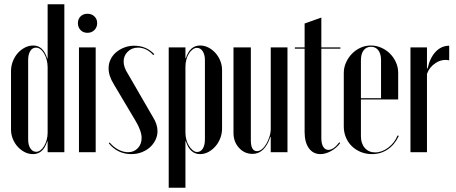

<svg xmlns="http://www.w3.org/2000/svg" viewBox="-20 -719 2152 907"><path d="M205 -51H203Q184 9 136 9Q115 9 96.5 -0.5Q78 -10 63.5 -26Q49 -42 40.5 -63Q32 -84 32 -107V-383Q32 -407 40.5 -429Q49 -451 63.5 -467.5Q78 -484 97 -494Q116 -504 137 -504Q184 -504 203 -443H205V-699H284V0H205ZM205 -402Q205 -420 200.5 -436.5Q196 -453 188.5 -466Q181 -479 171 -486.5Q161 -494 150 -494Q133 -494 123 -478Q113 -462 113 -436V-60Q113 -34 123.5 -18Q134 -2 151 -2Q162 -2 171.5 -9.5Q181 -17 188.5 -29.5Q196 -42 200.5 -58Q205 -74 205 -92Z M348 -610Q348 -629 360.5 -641.5Q373 -654 393 -654Q413 -654 426 -641.5Q439 -629 439 -610Q439 -590 426 -577Q413 -564 393 -564Q373 -564 360.5 -577Q348 -590 348 -610ZM432 -495V0H353V-495Z M704 -459Q672 -494 632 -494Q603 -494 583.5 -475Q564 -456 564 -428Q564 -401 585 -369L703 -165Q724 -132 724 -99Q724 -77 714 -57Q704 -37 687.5 -22.5Q671 -8 648.5 0.5Q626 9 600 9Q568 9 541 -4Q514 -17 494 -42L498 -46Q515 -25 538.5 -12.5Q562 0 585 0Q613 0 631 -19Q649 -38 649 -67Q649 -100 621 -147L517 -322Q493 -361 493 -396Q493 -419 502.5 -438.5Q512 -458 528.5 -472Q545 -486 567 -494.5Q589 -503 614 -503Q671 -503 709 -463Z M777 -495H856V-444H858Q877 -504 925 -504Q946 -504 964.5 -494.5Q983 -485 997.5 -469Q1012 -453 1020.5 -432Q1029 -411 1029 -388V-112Q1029 -88 1020.5 -66Q1012 -44 997.5 -27.5Q983 -11 964.5 -1Q946 9 925 9Q877 9 858 -52H856V168H777ZM856 -93Q856 -75 860.5 -58.5Q865 -42 873 -29.5Q881 -17 891 -9Q901 -1 911 -1Q928 -1 938 -17Q948 -33 948 -60V-435Q948 -461 937.5 -477Q927 -493 910 -493Q900 -493 890 -485.5Q880 -478 872.5 -466Q865 -454 860.5 -438Q856 -422 856 -404Z M1257 -72Q1230 8 1173 8Q1135 8 1109 -20.5Q1083 -49 1083 -91V-495H1165V-56Q1165 -5 1194 -5Q1206 -5 1217.5 -14.5Q1229 -24 1238 -39.5Q1247 -55 1253 -73.5Q1259 -92 1259 -110V-495H1338V0H1259V-72Z M1494 9Q1459 9 1439 -19Q1419 -47 1419 -95V-489H1373V-495H1419V-608L1498 -636V-495H1588V-489H1498V-66Q1498 -40 1507 -25.5Q1516 -11 1531 -11Q1556 -11 1583 -47L1587 -43Q1570 -20 1544 -5.5Q1518 9 1494 9Z M1604 -374Q1604 -400 1614.5 -423.5Q1625 -447 1642.5 -465Q1660 -483 1683 -493.5Q1706 -504 1732 -504Q1758 -504 1781.5 -493.5Q1805 -483 1822.5 -465.5Q1840 -448 1850.5 -424.5Q1861 -401 1861 -375V-249H1685V-75Q1685 -41 1703.5 -20Q1722 1 1752 1Q1784 1 1814 -21.5Q1844 -44 1858 -79L1864 -77Q1845 -36 1812 -13.5Q1779 9 1737 9Q1709 9 1684.5 -1Q1660 -11 1642 -28.5Q1624 -46 1614 -70Q1604 -94 1604 -121ZM1780 -255V-435Q1780 -464 1767.5 -481Q1755 -498 1733 -498Q1710 -498 1697.5 -481Q1685 -464 1685 -435V-255Z M1997 -495V-396H2000Q2011 -446 2038 -474.5Q2065 -503 2102 -503V-434Q2069 -441 2039 -422Q2009 -403 1997 -370V0H1919V-495Z"/></svg>

Font: Moniqa SemBd Narrow Display
Style: Regular
Weight: 600
Width: 4
Designer: Rajesh Rajput
Foundry: Rajesh Rajput
Version: Version 1.000